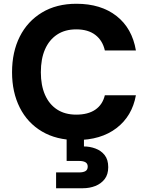

<svg xmlns="http://www.w3.org/2000/svg" viewBox="-20 -732 786 1020"><path d="M386 12Q280 12 203 -33.5Q126 -79 85 -160.5Q44 -242 44 -348Q44 -456 85 -537.5Q126 -619 203 -665.5Q280 -712 386 -712Q516 -712 599 -647Q682 -582 702 -464H537Q525 -517 486.5 -546.5Q448 -576 385 -576Q325 -576 283 -548Q241 -520 219 -469.5Q197 -419 197 -348Q197 -279 219 -228.5Q241 -178 283 -150.5Q325 -123 385 -123Q448 -123 486.5 -149.5Q525 -176 537 -226H702Q682 -115 599 -51.5Q516 12 386 12ZM278 268V184H400Q422 184 434 177Q446 170 446 153Q446 137 434 130Q422 123 400 123H334V-4H426V46Q457 46 487 57Q517 68 536 92Q555 116 555 156Q555 195 536 219.5Q517 244 486.5 256Q456 268 421 268Z"/></svg>

Font: DM Sans 24pt Black
Style: Regular
Weight: 900
Designer: Colophon Foundry, Jonny Pinhorn
Foundry: Colophon Foundry
Version: Version 4.004;gftools[0.9.30]